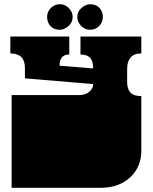

<svg xmlns="http://www.w3.org/2000/svg" viewBox="-20 -889 725 909"><path d="M35 -171V-172Q35 -185 35 -191Q35 -197 35 -209V-260Q35 -269 35 -273.5Q35 -278 35 -282.5Q35 -287 35 -296V-297Q35 -310 35 -316Q35 -322 35 -334V-439H357Q384 -439 402.5 -454.5Q421 -470 421 -491L98 -518V-567Q98 -636 29 -636V-716H308V-631Q262 -631 262 -578L421 -565Q421 -600 406.5 -615.5Q392 -631 361 -631V-716H649V-636Q614 -636 598 -616.5Q582 -597 582 -564V-500Q582 -468 597.5 -451Q613 -434 649 -434V-334Q649 -321 649 -315Q649 -309 649 -297V-296Q649 -287 649 -282.5Q649 -278 649 -273.5Q649 -269 649 -260V-209Q649 -196 649 -190Q649 -184 649 -172V-171Q649 -165 648.5 -158.5Q648 -152 647 -146Q646 -140 645 -135Q631 -73 580.5 -36.5Q530 0 460 0H35V-135Q35 -144 35 -148.5Q35 -153 35 -157.5Q35 -162 35 -171ZM346 -808Q346 -835 366.5 -852Q387 -869 407 -869Q435 -869 451 -851.5Q467 -834 467 -808Q467 -784 449.5 -766Q432 -748 406 -748Q382 -748 364 -766.5Q346 -785 346 -808ZM203 -809Q203 -833 220.5 -851Q238 -869 264 -869Q288 -869 306 -850.5Q324 -832 324 -809Q324 -782 303.5 -765Q283 -748 263 -748Q235 -748 219 -765.5Q203 -783 203 -809Z"/></svg>

Font: Danfo
Style: Regular
Weight: 400
Version: Version 1.000;Glyphs 3.2 (3236)